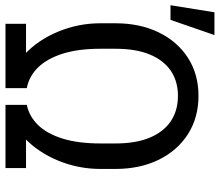

<svg xmlns="http://www.w3.org/2000/svg" viewBox="-74 -748 820 717"><g transform="rotate(90 336.5 -390.0)"><path d="M514.2 -354.5V-411.1Q514.2 -487.3 492.4 -539.1Q470.7 -590.8 430.9 -617.4Q391.1 -644 336.4 -644Q282.2 -644 242.9 -617.4Q203.6 -590.8 182.1 -539.1Q160.6 -487.3 160.6 -411.1V-354.5Q160.6 -271 179.2 -212.9Q197.8 -154.8 230.7 -121.3Q263.7 -87.9 307.6 -79.6V-10.7Q237.3 -19.5 182.6 -70.3Q127.9 -121.1 96.7 -196.5Q65.4 -272 65.4 -354.5V-410.2Q65.4 -502.4 99.6 -572.5Q133.8 -642.6 194.8 -681.6Q255.9 -720.7 336.4 -720.7Q417.5 -720.7 479 -681.6Q540.5 -642.6 575 -572.5Q609.4 -502.4 609.4 -410.2V-354.5Q609.4 -272.5 578.4 -197Q547.4 -121.6 493.4 -70.6Q439.5 -19.5 370.1 -10.7V-79.6Q413.1 -88.4 445.6 -121.8Q478 -155.3 496.1 -213.4Q514.2 -271.5 514.2 -354.5ZM370.1 0V-76.7H606V0ZM67.4 0V-76.7H307.6V0ZM-2 -616.2 24.4 -780.3H109.4L52.7 -616.2Z"/></g></svg>

Font: RobotoDEMO
Style: Regular
Weight: 400
Designer: Christian Robertson
Foundry: Google
Version: Version 2.136